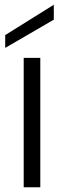

<svg xmlns="http://www.w3.org/2000/svg" viewBox="-20 -790 269 810"><path d="M150 -546V0H80V-546ZM207 -707 2 -588V-642L207 -770Z"/></svg>

Font: A Bank Premium Light
Style: Regular
Weight: 300
Designer: Ninad Kale (Devanagari), Jonny Pinhorn (Latin), Htun Naung (Myanmar)
Foundry: Indian Type Foundry
Version: 4.004